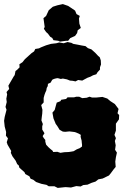

<svg xmlns="http://www.w3.org/2000/svg" viewBox="-26 -897 604 941"><path d="M257 24 241 16H213L202 9L177 4L151 -5L137 -16L124 -21L118 -33L98 -44L94 -53L69 -75L66 -86L58 -93L51 -109L35 -131L27 -148L29 -157L11 -188L7 -200L13 -219L3 -232L4 -250L-3 -277L-6 -305L-3 -324L6 -359L1 -373L7 -397L5 -413L9 -434L6 -446L19 -461L15 -477L23 -491L41 -522L46 -529L50 -549L58 -555L70 -567L69 -582L84 -592L96 -607L117 -626L128 -636L141 -645L147 -657L165 -660L175 -665L200 -675L224 -682L250 -685L264 -689L286 -685L305 -691L324 -687L333 -682L355 -678L375 -674L393 -671L405 -661L422 -655L441 -638L455 -623L463 -616L468 -601L469 -581L464 -567V-556L452 -543L446 -533L430 -528L417 -521L403 -516L388 -508L377 -502L357 -505L344 -498L330 -501L317 -502L302 -508L292 -510L282 -512L272 -510L257 -514L249 -513L238 -510L230 -506L222 -492L209 -486L208 -475L203 -466L201 -454L196 -443L192 -432L188 -417V-395L176 -382L182 -359L181 -340L179 -325L177 -307L184 -289L181 -278V-262L192 -244L183 -230L188 -221L196 -211V-203L200 -188L212 -175L222 -166L231 -159L235 -152L255 -153L270 -148L289 -151L311 -152L324 -154L335 -156L350 -165L365 -171L376 -179V-189L375 -196L374 -208L371 -219L369 -227L370 -236L360 -242L346 -248L339 -250L314 -253L294 -251L282 -252L266 -261L255 -279L247 -290L236 -317L231 -345L242 -358L248 -380L252 -394L270 -401L274 -408L298 -412L305 -420H337L348 -423H362L377 -416L399 -418L413 -423L425 -419H446L476 -422L500 -414L514 -402L537 -387L555 -363L550 -342L558 -333L557 -312L542 -291V-257L535 -236L542 -220L537 -206L541 -185L538 -163L547 -149L542 -126L539 -105L541 -79L531 -67L517 -48L508 -37L477 -22L456 -18L442 -7L423 -1L403 8L382 10L369 17L348 15L322 22L295 20ZM268 -693 260 -697 236 -700 230 -711 220 -717 209 -732 200 -740 189 -756 193 -765 189 -794 187 -808 200 -819 213 -847 233 -864 255 -871 282 -877 308 -868 323 -858 342 -845 349 -828 365 -819 361 -806 363 -781 370 -760 355 -749 352 -735 342 -721 318 -710 308 -697H297Z"/></svg>

Font: Winky Rough ExtraBold
Style: Regular
Weight: 800
Designer: Simon Atzbach
Foundry: typofactur
Version: Version 1.206; ttfautohint (v1.8.4.7-5d5b)